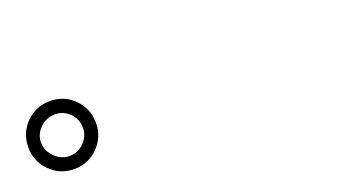

<svg xmlns="http://www.w3.org/2000/svg" viewBox="-35 -1012 1069 608"><g transform="rotate(-20 500.0 -707.5)"><path d="M26 -707Q26 -739 41 -765Q56 -791 82 -806.5Q108 -822 140 -822Q188 -822 221 -788.5Q254 -755 254 -707Q254 -660 221 -626.5Q188 -593 140 -593Q92 -593 59 -626.5Q26 -660 26 -707ZM69 -707Q69 -680 90.5 -658.5Q112 -637 140 -637Q169 -637 189.5 -658Q210 -679 210 -707Q210 -736 189.5 -756.5Q169 -777 140 -777Q112 -777 90.5 -756.5Q69 -736 69 -707Z"/></g></svg>

Font: Go Noto Kurrent-Regular
Style: Regular
Weight: 400
Designer: Monotype Design Team
Foundry: Monotype Imaging Inc.
Version: Version 2.012; ttfautohint (v1.8.4.7-5d5b)